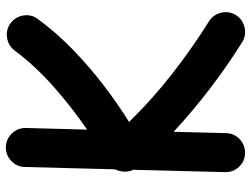

<svg xmlns="http://www.w3.org/2000/svg" viewBox="-118 -650 834 637"><g transform="rotate(-90 298.5 -332.0)"><path d="M108.4 64.5Q81.5 64 63.2 44.7Q44.9 25.4 45.4 -1.5L53.2 -306.2Q46.9 -319.3 47.1 -335.7Q47.4 -352.1 54.7 -366.7L62.5 -665.5Q63 -692.4 82.3 -710.9Q101.6 -729.5 128.4 -729Q155.3 -728.5 173.8 -709Q192.4 -689.5 191.9 -662.6L186.5 -459.5Q260.7 -510.3 329.8 -571.5Q398.9 -632.8 448.7 -699.7Q464.8 -721.2 491.7 -725.1Q518.6 -729 539.6 -713.4Q561 -697.3 565.2 -670.7Q569.3 -644 553.2 -622.6Q508.3 -561.5 451.4 -506.3Q394.5 -451.2 333 -404.3Q271.5 -357.4 211.9 -320.3Q286.6 -243.7 371.3 -177.5Q456.1 -111.3 546.4 -54.7Q568.8 -40 574.5 -13.7Q580.1 12.7 565.9 35.2Q551.3 57.1 524.9 63Q498.5 68.8 476.1 54.7Q398.9 6.3 323.7 -51Q248.5 -108.4 179.2 -172.4L174.8 1.5Q174.3 28.3 154.8 46.6Q135.3 64.9 108.4 64.5Z"/></g></svg>

Font: Mikhak Bold
Style: Regular
Weight: 700
Designer: Amin Abedi
Version: Version 3.3